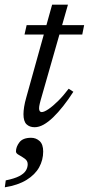

<svg xmlns="http://www.w3.org/2000/svg" viewBox="-42 -533 378 818"><path d="M62.5 -386 71.5 -426H316.5L308.5 -386ZM131 -105.5Q129 -98 127.5 -91.8Q126 -85.5 125.2 -80.5Q124.5 -75.5 124.5 -71.5Q124.5 -63.5 127.5 -59.5Q130.5 -55.5 135.5 -55.5Q146 -55.5 164.5 -68Q183 -80.5 205.5 -102.8Q228 -125 250.5 -155L270.5 -142Q249 -108.5 227.2 -81Q205.5 -53.5 184.5 -33.2Q163.5 -13 143.8 -2Q124 9 105.5 9Q84 9 71 -3.5Q58 -16 58 -46.5Q58 -60 60.8 -77.8Q63.5 -95.5 70 -118L180 -513H247.5ZM26 112.5Q26 92.5 40.8 73.2Q55.5 54 90.5 54Q111.5 54 126.8 68Q142 82 142 112.5Q142 148.5 124.8 179.8Q107.5 211 71.2 233.5Q35 256 -21.5 265L-17.5 235.5Q19.5 228 39.8 217.5Q60 207 68 194Q76 181 76 166.5Q76 152 63.5 143Q51 134 38.5 127.2Q26 120.5 26 112.5Z"/></svg>

Font: Newsreader 18pt
Style: Italic
Weight: 400
Italic angle: -17°
Version: Version 1.003